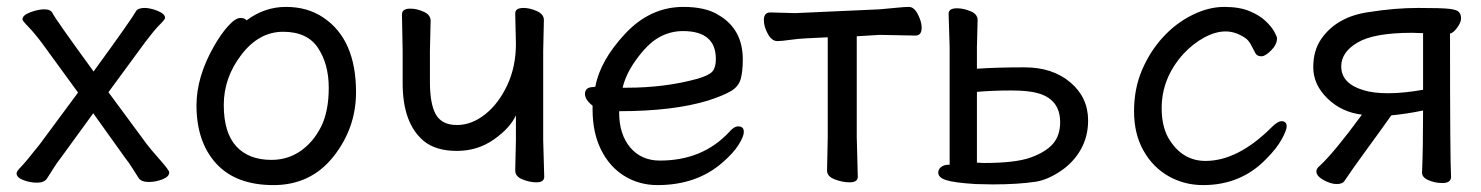

<svg xmlns="http://www.w3.org/2000/svg" viewBox="-20 -512 4290 556"><path d="M87 17Q67 17 47.5 9.5Q28 2 28 -10Q28 -16 40.5 -28.5Q53 -41 95 -94L206 -244L101 -388Q80 -416 62.5 -434Q45 -452 45 -456Q45 -468 68 -476.5Q91 -485 108 -485Q127 -485 132 -474Q141 -456 251 -305Q361 -456 374 -480Q380 -489 399 -489Q415 -489 436.5 -480.5Q458 -472 458 -460Q458 -456 442.5 -440.5Q427 -425 402 -392L294 -245L404 -96Q416 -80 443 -49.5Q470 -19 470 -13Q470 0 450 7.5Q430 15 411 15Q389 15 381.5 3.5Q374 -8 363 -25.5Q352 -43 343 -54L250 -184L154 -52Q145 -41 134.5 -24Q124 -7 116 5Q108 17 87 17Z M772 24Q663 24 606 -38.5Q549 -101 549 -207Q549 -289 599 -377Q620 -414 641 -437Q662 -460 676 -460Q689 -460 694 -453Q746 -492 808 -492Q870 -492 915 -462Q1011 -399 1011 -245Q1011 -141 945.5 -58.5Q880 24 772 24ZM766 -49Q813 -49 850 -74.5Q887 -100 909.5 -144.5Q932 -189 932 -258Q932 -326 901 -373Q870 -420 800 -420Q730 -420 679 -353.5Q628 -287 628 -208Q628 -128 664 -88.5Q700 -49 766 -49Z M1533 16Q1514 16 1493 7.5Q1472 -1 1472 -18L1474 -106V-178Q1457 -141 1410 -108Q1363 -75 1303 -75Q1243 -75 1208 -103Q1146 -154 1146 -271V-364L1144 -470Q1144 -487 1168 -487Q1187 -487 1207 -478Q1227 -469 1227 -452L1225 -364V-275Q1225 -210 1242.5 -180Q1260 -150 1303 -150Q1346 -150 1385 -181Q1424 -212 1449 -265.5Q1474 -319 1474 -385L1472 -473Q1472 -489 1496 -489Q1514 -489 1534.5 -480Q1555 -471 1555 -454L1553 -365V-106L1556 0Q1556 16 1533 16Z M1884 24Q1831 24 1788 -2.5Q1745 -29 1720.5 -78.5Q1696 -128 1696 -195V-206Q1674 -223 1674 -240Q1674 -260 1699 -260L1704 -261Q1718 -337 1790.5 -414.5Q1863 -492 1959 -492Q2023 -492 2060 -469Q2131 -428 2131 -340Q2131 -305 2125 -283.5Q2119 -262 2098 -249Q2077 -236 2031 -221Q1930 -190 1773 -190V-186Q1773 -123 1805 -85Q1837 -47 1891 -47Q2014 -47 2091 -129Q2105 -146 2118 -146Q2134 -146 2134 -130Q2134 -117 2119 -93Q2104 -69 2073 -42Q1998 24 1884 24ZM1783 -258H1795Q1906 -258 2000 -284Q2034 -294 2043.5 -305.5Q2053 -317 2053 -341Q2053 -422 1958 -422Q1892 -422 1843.5 -366Q1795 -310 1783 -258Z M2440 16Q2420 16 2397.5 7.5Q2375 -1 2375 -18L2377 -115V-404L2315 -401Q2292 -400 2267.5 -396.5Q2243 -393 2231 -393Q2215 -393 2203.5 -414Q2192 -435 2192 -454Q2192 -476 2211 -476L2283 -474L2527 -485Q2551 -487 2575.5 -489.5Q2600 -492 2612 -492Q2627 -492 2638 -470.5Q2649 -449 2649 -432Q2649 -409 2631 -409L2528 -411L2461 -407V-115L2464 0Q2464 16 2440 16Z M2855 22 2805 21Q2742 17 2719.5 9.5Q2697 2 2697 -12Q2697 -22 2705.5 -28.5Q2714 -35 2727 -35H2730V-375L2727 -472Q2727 -488 2751 -488Q2770 -488 2790.5 -479.5Q2811 -471 2811 -454L2809 -375V-313Q2867 -317 2947 -317Q3028 -317 3079.5 -273.5Q3131 -230 3131 -163Q3131 -117 3110 -79.5Q3089 -42 3052 -17Q3015 8 2981 14Q2928 22 2855 22ZM2829 -40Q2921 -40 2965 -56Q3009 -72 3029.5 -96Q3050 -120 3050 -158Q3050 -224 2986 -242Q2959 -250 2908 -250Q2856 -250 2809 -246V-41Z M3464 24Q3410 24 3364.5 -1.5Q3319 -27 3291.5 -75.5Q3264 -124 3264 -190Q3264 -255 3287 -309Q3310 -363 3347.5 -404Q3385 -445 3432.5 -468.5Q3480 -492 3525 -492Q3569 -492 3598 -480Q3627 -468 3644.5 -451.5Q3662 -435 3670 -420.5Q3678 -406 3678 -401Q3678 -383 3661 -366Q3644 -349 3633 -349Q3621 -349 3616 -357Q3609 -371 3602 -383.5Q3595 -396 3586 -402Q3558 -421 3529 -421Q3500 -421 3467.5 -403.5Q3435 -386 3407 -356Q3344 -286 3344 -199Q3344 -149 3362 -115Q3401 -46 3471 -46Q3565 -46 3663 -144Q3680 -161 3691 -161Q3706 -161 3706 -146Q3706 -135 3691.5 -108.5Q3677 -82 3647 -52Q3574 24 3464 24Z M3851 21Q3834 21 3813 9.5Q3792 -2 3792 -16Q3792 -24 3802 -32Q3844 -71 3924 -180Q3865 -187 3824 -227Q3783 -267 3783 -317Q3783 -366 3806 -399Q3851 -464 3944 -477Q4019 -489 4087 -489Q4154 -489 4176.5 -486.5Q4199 -484 4205 -477Q4211 -470 4211 -459Q4211 -447 4199.5 -431.5Q4188 -416 4179 -415Q4179 -51 4182 0Q4182 18 4157 18Q4136 18 4117 10Q4098 2 4098 -12V-13Q4101 -79 4101 -192Q4053 -182 4009 -178Q3983 -141 3939.5 -81.5Q3896 -22 3874 11Q3868 21 3851 21ZM4000 -242Q4044 -242 4101 -252V-416L4069 -417Q3959 -417 3911.5 -389Q3864 -361 3864 -320Q3864 -270 3928 -251Q3956 -242 4000 -242Z"/></svg>

Font: LXGW WenKai TC
Style: Bold
Weight: 700
Designer: LXGW / Fontworks Inc.
Foundry: LXGW / Fontworks Inc.
Version: Version 1.330;April 28, 2024